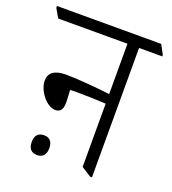

<svg xmlns="http://www.w3.org/2000/svg" viewBox="-148 -713 727 810"><g transform="rotate(20 215.0 -308.5)"><path d="M113 -208C138 -208 146 -226 146 -254C146 -272 144 -294 143 -309C152 -310 163 -310 172 -310C209 -310 263 -308 304 -306V-22L348 6H356V-575H460V-582L438 -623H-30V-615L-7 -575H304V-349C244 -356 159 -364 105 -364C53 -364 29 -344 29 -310C29 -265 73 -208 113 -208ZM106 -3C131 -3 145 -19 145 -48C145 -76 132 -92 106 -92C80 -92 66 -77 66 -48C66 -18 80 -3 106 -3Z"/></g></svg>

Font: Noto Serif Devanagari Condensed Light
Style: Regular
Weight: 300
Width: 3
Designer: Universal Thirst, Indian Type Foundry and the Monotype Design Team
Foundry: Monotype Imaging Inc.
Version: Version 2.004